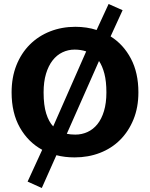

<svg xmlns="http://www.w3.org/2000/svg" viewBox="-20 -776 750 960"><path d="M523 -756 593 -725 533 -594Q597 -554 634.5 -483Q672 -412 672 -314Q672 -239 647.5 -179Q623 -119 580.5 -76.5Q538 -34 479.5 -11.5Q421 11 353 11Q304 11 262 0L189 164L118 132L191 -27Q121 -65 79.5 -138Q38 -211 38 -314Q38 -389 62 -449.5Q86 -510 129 -553Q172 -596 230.5 -619Q289 -642 357 -642Q385 -642 412 -638Q439 -634 463 -626ZM198 -314Q198 -250 211 -208.5Q224 -167 246 -144L411 -519Q384 -528 353 -528Q321 -528 292.5 -514.5Q264 -501 243 -474Q222 -447 210 -407Q198 -367 198 -314ZM357 -103Q389 -103 417.5 -116Q446 -129 467 -155Q488 -181 500 -221Q512 -261 512 -314Q512 -369 502 -407.5Q492 -446 475 -471L314 -107Q333 -103 357 -103Z"/></svg>

Font: Mukta Malar ExtraBold
Style: Regular
Weight: 800
Designer: Aadarsh Rajan, Girish Dalvi, Yashodeep Gholap
Foundry: Ek Type
Version: Version 2.538;PS 1.000;hotconv 16.6.51;makeotf.lib2.5.65220;